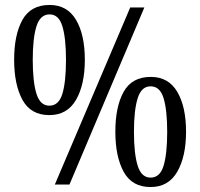

<svg xmlns="http://www.w3.org/2000/svg" viewBox="-20 -744 807 774"><path d="M179 -280Q104 -280 70.5 -341.5Q37 -403 37 -503Q37 -604 70.5 -664Q104 -724 180 -724Q251 -724 286.5 -664Q322 -604 322 -503Q322 -403 286.5 -341.5Q251 -280 179 -280ZM201 0 505 -714H562L260 0ZM179 -318Q217 -318 231.5 -366Q246 -414 246 -503Q246 -590 231.5 -638Q217 -686 180 -686Q142 -686 127 -638Q112 -590 112 -503Q112 -414 127 -366Q142 -318 179 -318ZM587 10Q512 10 478.5 -51.5Q445 -113 445 -213Q445 -314 478.5 -374Q512 -434 588 -434Q659 -434 694.5 -374Q730 -314 730 -213Q730 -113 694.5 -51.5Q659 10 587 10ZM587 -28Q625 -28 639.5 -76Q654 -124 654 -213Q654 -300 639.5 -348Q625 -396 587 -396Q550 -396 535 -348Q520 -300 520 -213Q520 -124 535 -76Q550 -28 587 -28Z"/></svg>

Font: Noto Serif Tamil Condensed
Style: Regular
Weight: 400
Width: 3
Designer: Indian Type Foundry, Tom Grace, and the Monotype Design Team
Foundry: Monotype Imaging Inc.
Version: Version 2.004